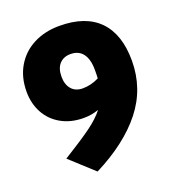

<svg xmlns="http://www.w3.org/2000/svg" viewBox="-129 -784 809 900"><g transform="rotate(-20 275.0 -334.5)"><path d="M533 -417Q533 -278 448.5 -171Q364 -64 204 17L87 -90Q181 -148 229.5 -183.5Q278 -219 305 -254Q270 -241 230 -241Q166 -241 118 -268Q70 -295 44.5 -342Q19 -389 19 -448Q19 -520 51 -574Q83 -628 139.5 -657Q196 -686 268 -686Q399 -686 466 -617Q533 -548 533 -417ZM354 -393Q355 -406 355 -435Q355 -488 334 -516Q313 -544 272 -544Q238 -544 217.5 -522Q197 -500 197 -458Q197 -419 217 -396Q237 -373 273 -373Q314 -373 354 -393Z"/></g></svg>

Font: Biryani Heavy
Style: Regular
Weight: 900
Designer: Dan Reynolds and Mathieu Réguer
Foundry: Dan Reynolds and Mathieu Réguer
Version: Version 1.003; ttfautohint (v1.1) -l 5 -r 5 -G 72 -x 0 -D la